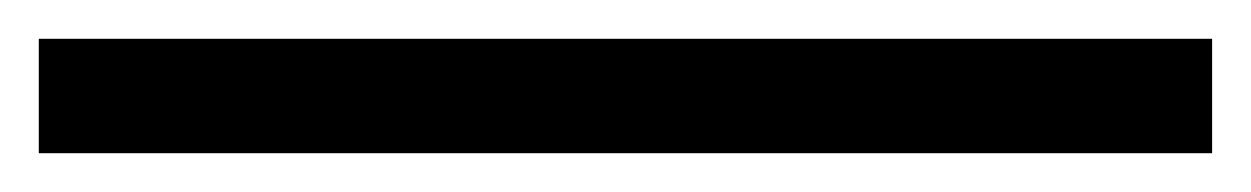

<svg xmlns="http://www.w3.org/2000/svg" viewBox="-26 -1 645 99"><path d="M-6 78V19H599V78Z"/></svg>

Font: Noto Serif TC
Style: Bold
Weight: 700
Designer: Ryoko NISHIZUKA 西塚涼子 (kana & ideographs); Frank Grießhammer (Latin, Greek & Cyrillic); Wenlong ZHANG 张文龙 (bopomofo); San
Foundry: Adobe
Version: Version 2.002-H1;hotconv 1.1.0;makeotfexe 2.6.0